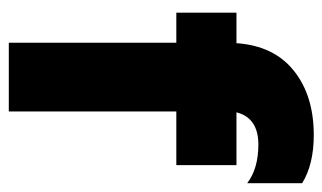

<svg xmlns="http://www.w3.org/2000/svg" viewBox="-172 -578 750 447"><g transform="rotate(90 203.5 -355.0)"><path d="M407 -683V-555Q373 -581 317 -581Q255 -581 242 -530H365V-390H240V0H80V-390H10V-530H81Q87 -617 145 -663.5Q203 -710 295 -710Q363 -710 407 -683Z"/></g></svg>

Font: Roundo
Style: Bold
Weight: 700
Designer: Namrata Goyal (Gurmukhi), Shiva Nallaperumal (Latin)
Foundry: Indian Type Foundry
Version: Version 1.000;PS 1.0;hotconv 1.0.88;makeotf.lib2.5.647800